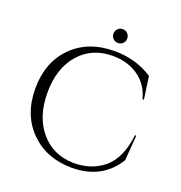

<svg xmlns="http://www.w3.org/2000/svg" viewBox="-151 -981 1061 1124"><g transform="rotate(20 380.0 -418.5)"><path d="M453.5 -777.5Q441 -765 423 -765Q405 -765 392.5 -777.5Q380 -790 380 -808Q380 -826 392.5 -838.5Q405 -851 423 -851Q441 -851 453.5 -838.5Q466 -826 466 -808Q466 -790 453.5 -777.5ZM423 -714Q557 -714 660 -646L680 -505H671Q649 -591 582 -637.5Q515 -684 423 -684Q292 -684 213.5 -593Q135 -502 135 -352Q135 -202 212.5 -110.5Q290 -19 417 -16Q529 -16 604 -77Q685 -143 702 -292H710L698 -135Q607 14 417 14Q259 13 159.5 -87Q60 -187 60 -350.5Q60 -514 159.5 -614Q259 -714 423 -714Z"/></g></svg>

Font: Cinzel Decorative
Style: Regular
Weight: 400
Designer: Natanael Gama
Version: Version 1.001;PS 001.001;hotconv 1.0.56;makeotf.lib2.0.21325